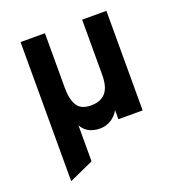

<svg xmlns="http://www.w3.org/2000/svg" viewBox="-130 -617 856 926"><g transform="rotate(-20 298.5 -154.0)"><path d="M78 203V-511H203V-231Q203 -171.5 222.8 -139.5Q242.5 -107.5 294 -107.5Q342 -107.5 368 -135.8Q394 -164 394 -229V-511H518.5V0H394V-47Q379.5 -20 353.8 -4Q328 12 297 12Q231 12 203 -38V146.5Z"/></g></svg>

Font: Overpass
Style: Bold
Weight: 700
Designer: Delve Withrington, Dave Bailey, Thomas Jockin
Foundry: Delve Fonts LLC
Version: Version 4.000; ttfautohint (v1.8.3)